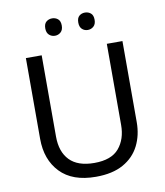

<svg xmlns="http://www.w3.org/2000/svg" viewBox="-97 -988 926 1077"><g transform="rotate(-10 365.5 -449.0)"><path d="M640 -252Q640 -178 610 -118.5Q580 -59 518.5 -24.5Q457 10 362 10Q229 10 159.5 -62.5Q90 -135 90 -254V-714H180V-251Q180 -164 226.5 -116Q273 -68 367 -68Q464 -68 507.5 -119.5Q551 -171 551 -252V-714H640ZM226 -859Q226 -885 240 -896.5Q254 -908 273 -908Q292 -908 306 -896.5Q320 -885 320 -859Q320 -834 306 -821.5Q292 -809 273 -809Q254 -809 240 -821.5Q226 -834 226 -859ZM414 -859Q414 -885 427.5 -896.5Q441 -908 460 -908Q479 -908 493 -896.5Q507 -885 507 -859Q507 -834 493 -821.5Q479 -809 460 -809Q441 -809 427.5 -821.5Q414 -834 414 -859Z"/></g></svg>

Font: Noto Sans Imperial Aramaic
Style: Regular
Weight: 400
Designer: Monotype Design Team
Foundry: Monotype Imaging Inc.
Version: Version 2.001; ttfautohint (v1.8.4.7-5d5b)